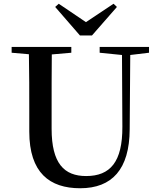

<svg xmlns="http://www.w3.org/2000/svg" viewBox="-20 -985 849 1023"><path d="M293 -965 274 -948 406 -796H470L603 -948L585 -965L438 -867ZM511 -704 630 -692 632 -310C633 -122 567 -47 439 -47C322 -47 255 -114 255 -299V-397C255 -497 255 -597 256 -695L360 -704V-735H42V-704L134 -696C136 -596 136 -496 136 -397V-284C136 -64 245 18 407 18C577 18 670 -83 671 -296L674 -692L774 -704V-735H511Z"/></svg>

Font: Noto Serif CJK JP SemiBold
Style: Regular
Weight: 600
Designer: Ryoko NISHIZUKA 西塚涼子 (kana & ideographs); Frank Grießhammer (Latin, Greek & Cyrillic); Wenlong ZHANG 张文龙 (bopomofo); San
Foundry: Adobe
Version: Version 2.001;hotconv 1.1.0;makeotfexe 2.6.0